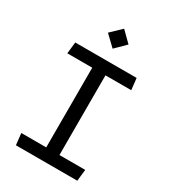

<svg xmlns="http://www.w3.org/2000/svg" viewBox="-226 -1067 1051 1181"><g transform="rotate(30 300.0 -477.0)"><path d="M81 0 72 -82H249V-648H72L81 -730H517L526 -648H343V-82H526L517 0ZM225 -883 299 -954 371 -883 299 -812Z"/></g></svg>

Font: Moralerspace Krypton JPDOC
Style: Regular
Weight: 400
Version: v0.0.6; ttfautohint (v1.8.4.7-5d5b-dirty) -l 6 -r 45 -G 200 